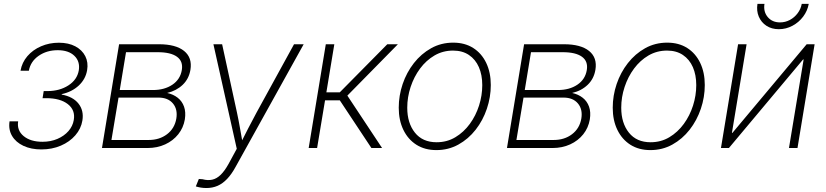

<svg xmlns="http://www.w3.org/2000/svg" viewBox="-20 -764 4262 991"><path d="M193.4 7.3Q140.6 7.3 101.1 -11.2Q61.5 -29.8 42.2 -62.5Q22.9 -95.2 29.3 -137.7H73.7Q66.4 -90.8 102.1 -61.5Q137.7 -32.2 199.2 -32.2Q241.7 -32.2 276.4 -47.1Q311 -62 333.3 -87.4Q355.5 -112.8 360.8 -144.5Q369.6 -195.8 330.1 -226.6Q290.5 -257.3 219.2 -257.3H199.7L205.6 -293.9H224.6Q287.6 -293.9 333 -323.2Q378.4 -352.5 386.7 -400.9Q394 -446.8 364 -475.8Q334 -504.9 277.8 -504.9Q221.2 -504.9 179.4 -475.8Q137.7 -446.8 128.9 -398.9H85.9Q93.3 -441.4 121.3 -474.1Q149.4 -506.8 191.9 -525.1Q234.4 -543.5 283.7 -543.5Q333.5 -543.5 368.7 -524.9Q403.8 -506.3 420.2 -474.1Q436.5 -441.9 429.7 -401.9Q421.9 -355.5 386.5 -322.5Q351.1 -289.6 298.8 -278.3L298.3 -275.9Q356.9 -265.1 385.3 -229Q413.6 -192.9 405.3 -142.1Q398.4 -99.6 368.9 -65.7Q339.4 -31.7 293.9 -12.2Q248.5 7.3 193.4 7.3Z M506.3 0 594.7 -535.6H800.8Q887.2 -535.6 930.2 -501Q973.1 -466.3 962.9 -403.8Q955.1 -356.9 922.9 -326.2Q890.6 -295.4 842.8 -284.2Q874.5 -277.3 897.2 -259.5Q919.9 -241.7 929.9 -213.6Q939.9 -185.5 934.1 -147.9Q926.8 -104.5 900.1 -71Q873.5 -37.6 832.5 -18.8Q791.5 0 741.2 0ZM555.2 -41.5H747.6Q803.2 -41.5 842.3 -71.3Q881.3 -101.1 890.1 -151.9Q897.9 -199.7 872.6 -230Q847.2 -260.3 798.3 -260.3H591.8ZM598.1 -299.3H769Q829.1 -299.3 869.9 -326.9Q910.6 -354.5 918.5 -402.8Q925.8 -447.8 893.3 -471.2Q860.8 -494.6 794.4 -494.6H630.4Z M990.7 198.2 1006.3 159.7 1025.4 161.1Q1052.7 168.5 1075.7 163.3Q1098.6 158.2 1119.1 138.2Q1139.6 118.2 1159.7 82L1202.1 3.9L1081.5 -535.6H1126.5L1203.1 -183.1Q1211.9 -142.1 1219 -101.3Q1226.1 -60.5 1233.4 -20H1219.7Q1240.2 -60.5 1261 -101.3Q1281.7 -142.1 1304.2 -183.1L1497.6 -535.6H1547.4L1195.8 97.7Q1175.3 135.3 1152.3 159.4Q1129.4 183.6 1103 195.1Q1076.7 206.5 1045.4 206.5Q1030.3 206.5 1016.8 204.3Q1003.4 202.1 990.7 198.2Z M1573.2 0 1661.6 -535.6H1705.6L1664.6 -287.6H1733.9L1979 -535.6H2033.7L1772.9 -270.5L1952.1 0H1897L1733.9 -246.1H1657.7L1616.7 0Z M2232.4 10.7Q2172.9 10.7 2129.4 -16.8Q2085.9 -44.4 2062 -93.8Q2038.1 -143.1 2038.1 -208Q2038.1 -270.5 2058.3 -330.3Q2078.6 -390.1 2116.2 -438.2Q2153.8 -486.3 2205.3 -515.1Q2256.8 -543.9 2319.3 -543.9Q2378.9 -543.9 2422.4 -516.4Q2465.8 -488.8 2489.5 -439.5Q2513.2 -390.1 2513.2 -325.2Q2513.2 -262.7 2492.9 -202.6Q2472.7 -142.6 2435.1 -94.5Q2397.5 -46.4 2345.9 -17.8Q2294.4 10.7 2232.4 10.7ZM2233.4 -29.8Q2287.1 -29.8 2330.3 -55.7Q2373.5 -81.5 2404.8 -124.3Q2436 -167 2452.6 -219.2Q2469.2 -271.5 2469.2 -324.7Q2469.2 -377.4 2451.7 -417.5Q2434.1 -457.5 2400.4 -480.2Q2366.7 -502.9 2318.4 -502.9Q2266.1 -502.9 2222.9 -477.8Q2179.7 -452.6 2148.2 -410.2Q2116.7 -367.7 2099.4 -315.2Q2082 -262.7 2082 -208Q2082 -128.9 2121.6 -79.3Q2161.1 -29.8 2233.4 -29.8Z M2596.7 0 2685.1 -535.6H2891.1Q2977.5 -535.6 3020.5 -501Q3063.5 -466.3 3053.2 -403.8Q3045.4 -356.9 3013.2 -326.2Q2981 -295.4 2933.1 -284.2Q2964.8 -277.3 2987.5 -259.5Q3010.3 -241.7 3020.3 -213.6Q3030.3 -185.5 3024.4 -147.9Q3017.1 -104.5 2990.5 -71Q2963.9 -37.6 2922.9 -18.8Q2881.8 0 2831.5 0ZM2645.5 -41.5H2837.9Q2893.6 -41.5 2932.6 -71.3Q2971.7 -101.1 2980.5 -151.9Q2988.3 -199.7 2962.9 -230Q2937.5 -260.3 2888.7 -260.3H2682.1ZM2688.5 -299.3H2859.4Q2919.4 -299.3 2960.2 -326.9Q3001 -354.5 3008.8 -402.8Q3016.1 -447.8 2983.6 -471.2Q2951.2 -494.6 2884.8 -494.6H2720.7Z M3336.9 10.7Q3277.3 10.7 3233.9 -16.8Q3190.4 -44.4 3166.5 -93.8Q3142.6 -143.1 3142.6 -208Q3142.6 -270.5 3162.8 -330.3Q3183.1 -390.1 3220.7 -438.2Q3258.3 -486.3 3309.8 -515.1Q3361.3 -543.9 3423.8 -543.9Q3483.4 -543.9 3526.9 -516.4Q3570.3 -488.8 3594 -439.5Q3617.7 -390.1 3617.7 -325.2Q3617.7 -262.7 3597.4 -202.6Q3577.1 -142.6 3539.6 -94.5Q3502 -46.4 3450.4 -17.8Q3398.9 10.7 3336.9 10.7ZM3337.9 -29.8Q3391.6 -29.8 3434.8 -55.7Q3478 -81.5 3509.3 -124.3Q3540.5 -167 3557.1 -219.2Q3573.7 -271.5 3573.7 -324.7Q3573.7 -377.4 3556.2 -417.5Q3538.6 -457.5 3504.9 -480.2Q3471.2 -502.9 3422.9 -502.9Q3370.6 -502.9 3327.4 -477.8Q3284.2 -452.6 3252.7 -410.2Q3221.2 -367.7 3203.9 -315.2Q3186.5 -262.7 3186.5 -208Q3186.5 -128.9 3226.1 -79.3Q3265.6 -29.8 3337.9 -29.8Z M4096.2 0H4052.2L4127.9 -457H4125L3742.2 0H3701.2L3789.6 -535.6H3833.5L3757.8 -78.1H3760.3L4143.6 -535.6H4184.6ZM4000 -613.3Q3962.9 -613.3 3936 -630.9Q3909.2 -648.4 3896.5 -678.2Q3883.8 -708 3889.6 -744.1H3925.8Q3919.4 -703.6 3942.6 -676Q3965.8 -648.4 4005.9 -648.4Q4033.2 -648.4 4056.9 -661.1Q4080.6 -673.8 4096.9 -695.6Q4113.3 -717.3 4118.2 -744.1H4154.3Q4147.9 -708 4125.5 -678.2Q4103 -648.4 4070.1 -630.9Q4037.1 -613.3 4000 -613.3Z"/></svg>

Font: Inter 20pt ExtraLight
Style: Italic
Weight: 250
Italic angle: -9.3988°
Version: Version 4.001;git-66647c0bb